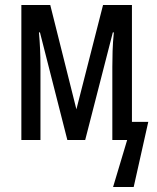

<svg xmlns="http://www.w3.org/2000/svg" viewBox="-20 -557 625 764"><path d="M570 -72 512 187H430L486 0H427V-291Q427 -320 428 -354Q429 -388 433 -428H429L319 0H248L139 -428H135Q141 -362 141 -293V0H65V-537H180L284 -122L390 -537H505V-72Z"/></svg>

Font: Noto Sans ExtraCondensed
Style: Regular
Weight: 400
Width: 2
Designer: Monotype Design Team
Foundry: Monotype Imaging Inc.
Version: Version 2.013; ttfautohint (v1.8.4.7-5d5b)